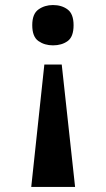

<svg xmlns="http://www.w3.org/2000/svg" viewBox="-20 -562 422 762"><path d="M225 -306 278 180H104L156 -306ZM190 -542Q225 -542 248.5 -524.3Q272 -506.7 272 -461.9Q272 -416 248.5 -399Q225 -382 190.3 -382Q157 -382 132.5 -399.1Q108 -416.2 108 -462.2Q108 -507 132.7 -524.5Q157.5 -542 190 -542Z"/></svg>

Font: Noto Serif Vithkuqi
Style: Regular
Weight: 400
Version: Version 1.005